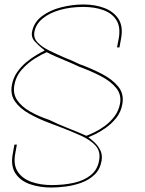

<svg xmlns="http://www.w3.org/2000/svg" viewBox="-20 -700 648 859"><path d="M209.5 139Q158.5 139 115.5 124.5Q72.5 110 49.8 76.8Q27 43.5 37 -11.5L44.5 -53H55.5L48 -11.5Q39 38 59.8 68.8Q80.5 99.5 121 113.8Q161.5 128 211.5 128Q265.5 128 311 117.8Q356.5 107.5 386.5 83.2Q416.5 59 423.5 17.5Q430.5 -21.5 408.8 -47Q387 -72.5 342.8 -92.8Q298.5 -113 239 -135.5Q229 -139 218.8 -143Q208.5 -147 198 -151Q150 -169 109.8 -191.8Q69.5 -214.5 47.5 -245.5Q25.5 -276.5 33 -319Q38.5 -350.5 56.2 -376.2Q74 -402 97.2 -421.2Q120.5 -440.5 142.8 -453.8Q165 -467 180 -474Q178 -476 174.8 -478.8Q171.5 -481.5 167.5 -484.5Q153 -496 135.8 -514.5Q118.5 -533 123.5 -558.5Q132 -601 168.2 -628Q204.5 -655 254.5 -667.5Q304.5 -680 353.5 -680Q404 -680 445.8 -664.5Q487.5 -649 509.5 -616Q531.5 -583 522 -529.5L514.5 -488H503.5L511.5 -529.5Q520 -578 501.5 -608.8Q483 -639.5 444 -654.2Q405 -669 352.5 -669Q296.5 -669 249.2 -655.8Q202 -642.5 171.2 -617.5Q140.5 -592.5 134 -557.5Q129 -530.5 147.8 -510.5Q166.5 -490.5 200 -474Q233.5 -457.5 273 -440.5Q288.5 -434.5 304 -427.8Q319.5 -421 334.5 -413.5Q387 -394.5 434.2 -370.2Q481.5 -346 508.5 -313.2Q535.5 -280.5 527.5 -235Q521.5 -199 500.2 -172.5Q479 -146 453 -127.8Q427 -109.5 405 -99.2Q383 -89 375.5 -86L376 -85.5Q387 -77.5 402.5 -63.2Q418 -49 428.5 -28.5Q439 -8 434.5 19Q428 57.5 403.2 81.2Q378.5 105 344.2 117.5Q310 130 274 134.5Q238 139 209.5 139ZM366.5 -92.5Q379 -97 401.5 -107.8Q424 -118.5 448.5 -136.2Q473 -154 492 -179Q511 -204 517 -236.5Q524 -276 500.2 -305.8Q476.5 -335.5 432.2 -358.8Q388 -382 333 -402Q310.5 -413 282.8 -424.5Q255 -436 229.8 -447Q204.5 -458 189 -466.5Q168.5 -458 137 -438.8Q105.5 -419.5 78.2 -389.2Q51 -359 44 -317.5Q37.5 -280 57.2 -251.2Q77 -222.5 114.8 -201Q152.5 -179.5 200.5 -163.5Q239 -144.5 283 -127.2Q327 -110 366.5 -92.5Z"/></svg>

Font: Anybody ExtraExpanded Thin
Style: Italic
Weight: 100
Width: 8
Italic angle: -10°
Designer: Tyler Finck
Foundry: Etcetera Type Company
Version: Version 1.010; ttfautohint (v1.8.3) -l 8 -r 50 -G 200 -x 14 